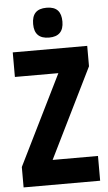

<svg xmlns="http://www.w3.org/2000/svg" viewBox="-61 -972 571 1012"><g transform="rotate(-5 224.0 -466.5)"><path d="M225 -933C171 -933 147 -906 147 -853C147 -801 173 -775 225 -775C276 -775 302 -801 302 -853C302 -905 279 -933 225 -933ZM427 0V-131H187L421 -606V-714H27V-584H257L22 -108V0Z"/></g></svg>

Font: Noto Sans Thai Looped ExtraCondensed ExtraBold
Style: Regular
Weight: 800
Width: 2
Designer: Sasikarn Vongin, Ben Mitchell
Foundry: The Fontpad Ltd
Version: Version 1.001